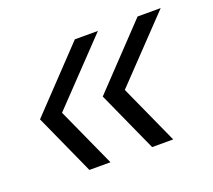

<svg xmlns="http://www.w3.org/2000/svg" viewBox="-78 -549 664 599"><g transform="rotate(-20 253.5 -250.0)"><path d="M125 -50.8 34.2 -251.7 221.7 -449.2H298.3L105.8 -247.5L195 -50.8ZM333.3 -50.8 242.5 -251.7 430 -449.2H506.7L314.2 -247.5L403.3 -50.8Z"/></g></svg>

Font: Funnel Sans Light
Style: Italic
Weight: 300
Italic angle: -14.036°
Designer: NORD ID, Kristian Moeller
Foundry: Dicotype
Version: Version 1.000